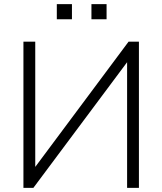

<svg xmlns="http://www.w3.org/2000/svg" viewBox="-20 -906 783 926"><path d="M93 0ZM93 0V-705H150V-101L600 -705H650V0H593V-606L141 0ZM421 -813V-886H494V-813ZM254 -813V-886H327V-813Z"/></svg>

Font: Winston Light
Style: Regular
Weight: 300
Designer: Original fonts by Vernon Adams / Changes by Cristiano Sobral
Foundry: Original fonts by Vernon Adams / Changes by Cristiano Sobral
Version: Version 2.503;July 17, 2020;FontCreator 13.0.0.2655 64-bit